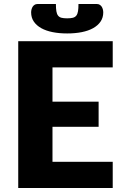

<svg xmlns="http://www.w3.org/2000/svg" viewBox="-20 -933 613 953"><path d="M70.5 0ZM539.5 -728.5V-598.5H240.5V-428.5H469.5V-303.5H240.5V-130H539.5V0H70.5V-728.5ZM313.5 -842Q330.5 -842 341.5 -844.8Q352.5 -847.5 358.8 -855.5Q365 -863.5 367.2 -877.2Q369.5 -891 369.5 -913H461.5Q469.5 -913 475.2 -909.2Q481 -905.5 484.8 -899.8Q488.5 -894 490.5 -886.5Q492.5 -879 492.5 -871.5Q492.5 -845.5 479.2 -826Q466 -806.5 442.2 -793.2Q418.5 -780 385.8 -773.5Q353 -767 313.5 -767Q274 -767 241.2 -773.5Q208.5 -780 184.8 -793.2Q161 -806.5 147.8 -826Q134.5 -845.5 134.5 -871.5Q134.5 -879 136.5 -886.5Q138.5 -894 142.2 -899.8Q146 -905.5 151.8 -909.2Q157.5 -913 165.5 -913H257.5Q257.5 -891 259.8 -877.2Q262 -863.5 268.2 -855.5Q274.5 -847.5 285.2 -844.8Q296 -842 313.5 -842Z"/></svg>

Font: Lato Black
Style: Regular
Weight: 900
Designer: Lukasz Dziedzic
Foundry: tyPoland Lukasz Dziedzic
Version: Version 2.007; 2014-02-27